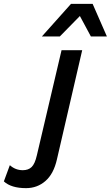

<svg xmlns="http://www.w3.org/2000/svg" viewBox="-181 -760 574 995"><path d="M36 -571 187 -740H299L373 -571H290L233 -677L129 -571ZM-46 215Q-123 215 -161 180L-130 96Q-101 122 -63 122Q-34 122 -17 105.5Q0 89 10 45L138 -500H245L114 66Q97 141 54.5 178Q12 215 -46 215Z"/></svg>

Font: Elaine Sans Medium
Style: Italic
Weight: 500
Italic angle: -13°
Designer: Wei Huang
Foundry: Wei Huang
Version: Version 2.001;December 24, 2019;FontCreator 12.0.0.2547 64-b